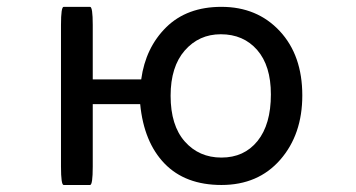

<svg xmlns="http://www.w3.org/2000/svg" viewBox="-20 -519 1040 561"><path d="M251 -287.1H392.6Q405.3 -379.9 465.8 -439.5Q526.4 -499 627 -499Q731.4 -499 797.4 -428.2Q863.3 -357.4 863.3 -240.2Q863.3 -126 798.8 -52.2Q734.4 21.5 627 21.5Q521.5 21.5 460.9 -41Q400.4 -103.5 389.6 -214.8H251V-32.2Q251 21.5 243.2 21.5Q243.2 21.5 166 21.5Q158.2 21.5 158.2 -32.2V-446.3Q158.2 -499 166 -499H243.2Q251 -499 251 -446.3V-287.1ZM625 -418.9Q561.5 -418.9 520 -371.6Q478.5 -324.2 478.5 -239.3Q478.5 -152.3 520 -105.5Q561.5 -58.6 627 -58.6Q693.4 -58.6 732.4 -106.9Q771.5 -155.3 771.5 -243.2Q771.5 -327.1 731.4 -373Q691.4 -418.9 625 -418.9Z"/></svg>

Font: YuPearl-Regular
Style: Regular
Weight: 400
Designer: Max Yao
Foundry: Max-Everyday
Version: Version 1.011; ttfautohint (v1.8.3)